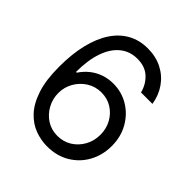

<svg xmlns="http://www.w3.org/2000/svg" viewBox="-202 -873 1020 1020"><g transform="rotate(45 307.5 -363.5)"><path d="M312.5 9.8Q268.1 9.8 223.1 -6.6Q178.2 -22.9 141.4 -61.8Q104.5 -100.6 82 -167.5Q59.6 -234.4 59.6 -335Q59.6 -431.6 77.9 -506.3Q96.2 -581.1 130.6 -632.6Q165 -684.1 213.9 -710.7Q262.7 -737.3 324.2 -737.3Q385.3 -737.3 432.9 -712.9Q480.5 -688.5 510.7 -645.3Q541 -602.1 549.8 -545.9H463.9Q451.7 -594.7 416.7 -627Q381.8 -659.2 324.2 -659.2Q268.1 -659.2 227.3 -626.2Q186.5 -593.3 164.6 -530.5Q142.6 -467.8 142.6 -378.9H148.4Q168.5 -409.2 195.8 -430.9Q223.1 -452.6 256.3 -464.1Q289.6 -475.6 327.1 -475.6Q389.6 -475.6 441.4 -444.6Q493.2 -413.6 524.4 -359.1Q555.7 -304.7 555.7 -234.4Q555.7 -167 525.6 -111.6Q495.6 -56.2 440.9 -23.2Q386.2 9.8 312.5 9.8ZM312.5 -68.4Q357.4 -68.4 393.1 -90.6Q428.7 -112.8 449.7 -150.6Q470.7 -188.5 470.7 -234.4Q470.7 -279.8 450.4 -316.7Q430.2 -353.5 395.3 -375.5Q360.4 -397.5 315.4 -397.5Q270.5 -397.5 234.1 -374.5Q197.8 -351.6 176.5 -314.2Q155.3 -276.9 155.3 -233.4Q155.3 -189.9 175.8 -152.1Q196.3 -114.3 231.7 -91.3Q267.1 -68.4 312.5 -68.4Z"/></g></svg>

Font: Inter V
Style: Weight 400 Optical size 14.0
Weight: 400
Designer: Rasmus Andersson
Foundry: rsms
Version: Version 4.000;git-4fc901f